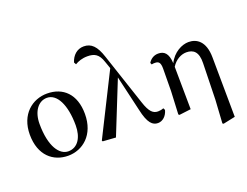

<svg xmlns="http://www.w3.org/2000/svg" viewBox="-146 -1117 2099 1632"><g transform="rotate(-20 903.0 -300.5)"><path d="M290 16C421 16 544 -80 544 -270C544 -450 443 -543 299 -543C166 -543 43 -447 43 -264C43 -74 157 16 290 16ZM304 -19C225 -19 152 -114 152 -322C152 -433 207 -509 286 -509C375 -509 437 -395 437 -205C437 -98 390 -19 304 -19Z M1102 16C1145 16 1182 -18 1195 -69L1186 -87C1171 -80 1150 -77 1136 -77C1092 -77 1061 -103 1030 -198L874 -666C840 -771 797 -813 729 -813C668 -813 624 -771 606 -712L617 -692C645 -709 682 -723 730 -723C793 -723 831 -703 856 -628L879 -562L601 -7L606 1L723 9L913 -465L987 -147C1015 -15 1055 16 1102 16Z M1614 206 1623 212 1732 189 1727 -350C1726 -499 1651 -543 1579 -543C1520 -543 1439 -504 1397 -418C1392 -510 1357 -539 1303 -539C1261 -539 1231 -515 1214 -487L1221 -471C1232 -474 1241 -474 1251 -474C1286 -474 1300 -458 1300 -404L1298 -201L1288 6L1296 13L1402 0L1398 -385C1433 -441 1486 -467 1532 -467C1595 -467 1638 -434 1635 -332L1627 -4Z"/></g></svg>

Font: Noto Serif CJK KR SemiBold
Style: Regular
Weight: 600
Designer: Ryoko NISHIZUKA 西塚涼子 (kana & ideographs); Frank Grießhammer (Latin, Greek & Cyrillic); Wenlong ZHANG 张文龙 (bopomofo); San
Foundry: Adobe
Version: Version 2.001;hotconv 1.1.0;makeotfexe 2.6.0